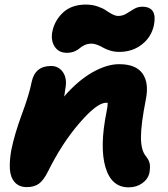

<svg xmlns="http://www.w3.org/2000/svg" viewBox="-20 -802 726 832"><path d="M270 -573.2Q233.9 -573.2 216.6 -600.6Q199.2 -627.9 207 -666Q217.3 -714.8 254.2 -748.5Q291 -782.2 352.1 -782.2Q378.9 -782.2 402.1 -774.4Q425.3 -766.6 438.2 -757.6Q451.2 -748.5 465.8 -740.7Q480.5 -732.9 492.2 -732.9Q511.2 -732.9 527.6 -742.9Q543.9 -752.9 560.3 -762.9Q576.7 -772.9 596.2 -772.9Q663.1 -772.9 647 -692.9Q636.2 -641.6 595 -609.4Q553.7 -577.1 497.1 -577.1Q476.1 -577.1 457.5 -582.8Q439 -588.4 428 -595Q417 -601.6 403.1 -607.2Q389.2 -612.8 376 -612.8Q359.9 -612.8 346.7 -606.7Q333.5 -600.6 325.4 -593Q317.4 -585.4 302.7 -579.3Q288.1 -573.2 270 -573.2ZM537.1 9.8Q462.4 9.8 436.8 -78.1Q411.1 -166 441.9 -318.8Q446.8 -342.3 446.8 -356Q444.8 -356.9 439.9 -356.9Q400.4 -356.9 324.5 -269Q248.5 -181.2 188 -59.1Q168.5 -20 148.2 -5.6Q127.9 8.8 96.2 8.8Q63 8.8 44.2 -12Q25.4 -32.7 22.9 -68.1Q20.5 -103.5 28.8 -150.9Q43 -221.2 75.2 -308.1Q107.4 -395 117.2 -446.8Q131.8 -516.1 201.2 -516.1Q234.9 -516.1 253.7 -487.8Q272.5 -459.5 262.2 -412.1Q260.7 -396.5 257.8 -383.8Q317.4 -452.6 380.1 -488.3Q442.9 -523.9 496.1 -523.9Q569.3 -523.9 597.9 -482.9Q626.5 -441.9 611.8 -370.1Q590.8 -263.2 590.8 -207.8Q590.8 -152.3 610.8 -127Q624 -110.8 627.9 -96.2Q631.8 -81.5 627.9 -55.2Q622.1 -26.4 596.9 -8.3Q571.8 9.8 537.1 9.8Z"/></svg>

Font: Shantell Sans Normal
Style: Italic
Weight: 800
Italic angle: -11.31°
Designer: Stephen Nixon, Anya Danilova, Shantell Martin
Foundry: Arrow Type
Version: Version 1.006;[559af2be0]